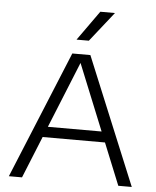

<svg xmlns="http://www.w3.org/2000/svg" viewBox="-55 -847 725 894"><g transform="rotate(5 307.0 -400.0)"><path d="M20 0 264.5 -595H349L594.5 0H531.5L301 -568H312L81.5 0ZM144.5 -195.5 159.5 -245H454.5L469 -195.5ZM278.5 -661 377.5 -800H446L336 -661Z"/></g></svg>

Font: Encode Sans SC SemiExpanded Light
Style: Regular
Weight: 300
Width: 6
Designer: Multiple Designers
Foundry: Impallari Type
Version: Version 3.002